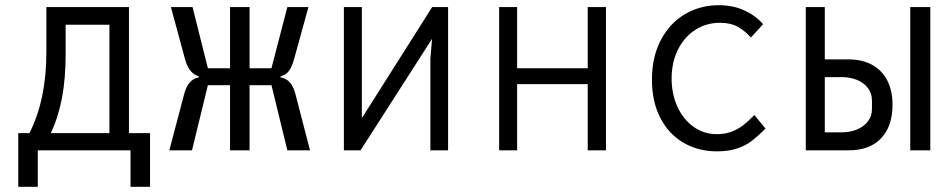

<svg xmlns="http://www.w3.org/2000/svg" viewBox="-20 -577 3640 737"><path d="M50 -66H93Q158 -194.5 158 -376V-550H475V-66H556V140H481V0H125V140H50ZM400 -66V-482H232V-371Q232 -275.5 218 -201.5Q204 -127.5 175 -66Z M743 -280V-284Q706 -294.5 691 -347L636 -550H719L778 -315H863V-550H938V-315H1022L1083 -550H1164L1108 -347Q1099.5 -318 1088.2 -303.5Q1077 -289 1057 -284V-280Q1079 -276 1092.8 -260.5Q1106.5 -245 1114 -216L1170 0H1083L1022 -250H938V0H863V-250H778L717 0H630L687 -216Q701.5 -272.5 743 -280Z M1300 -550H1369V-123.5L1639 -550H1700V0H1632V-352L1638.5 -428L1364 0H1300Z M1896 -550H1965V-315H2236V-550H2306V0H2236V-254H1965V0H1896Z M2482.5 -271Q2482.5 -358 2516.5 -423Q2550.5 -488 2609 -522.5Q2667.5 -557 2739 -557Q2795 -557 2839 -536.2Q2883 -515.5 2909 -484L2862.5 -433Q2840 -458 2812.8 -473.8Q2785.5 -489.5 2743.5 -489.5Q2690.5 -489.5 2648.2 -462Q2606 -434.5 2582 -385.8Q2558 -337 2558 -275.5Q2558 -217 2580 -168.2Q2602 -119.5 2641.5 -90.8Q2681 -62 2732 -62Q2764 -62 2789.8 -72.2Q2815.5 -82.5 2834.8 -97.8Q2854 -113 2875.5 -135.5L2918.5 -83.5L2910.5 -75.5Q2884.5 -50.5 2863.5 -34.5Q2842.5 -18.5 2809.8 -7.2Q2777 4 2732 4Q2660.5 4 2603.8 -29Q2547 -62 2514.8 -124.2Q2482.5 -186.5 2482.5 -271Z M3073 -550H3146V-349H3237Q3290 -349 3328 -328Q3366 -307 3386 -267.8Q3406 -228.5 3406 -175Q3406 -92.5 3362.2 -46.2Q3318.5 0 3238 0H3073ZM3327 -158V-191Q3327 -219 3311.2 -239.5Q3295.5 -260 3269 -270.5Q3242.5 -281 3211 -281H3146V-69H3211Q3242.5 -69 3269 -79.8Q3295.5 -90.5 3311.2 -110.8Q3327 -131 3327 -158ZM3474 -550H3551V0H3474Z"/></svg>

Font: JuliaMono Light
Style: Regular
Weight: 300
Monospace: yes
Designer: cormullion
Foundry: corm
Version: Version 0.054; ttfautohint (v1.8.4)